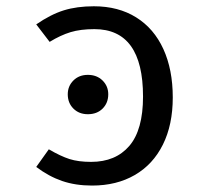

<svg xmlns="http://www.w3.org/2000/svg" viewBox="-20 -571 655 603"><path d="M93.8 -46.7 133.3 -102.1Q170.3 -80.5 198.2 -71.5Q226.2 -62.6 266.2 -62.6Q343.1 -62.6 386.2 -112.8Q429.2 -163.1 429.2 -267.7Q429.2 -479.5 276.4 -479.5Q232.8 -479.5 201.5 -470Q170.3 -460.5 135.9 -439.5L93.8 -494.4Q139 -525.6 180.3 -538.5Q221.5 -551.3 274.9 -551.3Q351.8 -551.3 407.7 -516.4Q463.6 -481.5 493.1 -416.9Q522.6 -352.3 522.6 -265.1Q522.6 -179 491.5 -116.7Q460.5 -54.4 403.3 -21.3Q346.2 11.8 269.2 11.8Q216.9 11.8 175.1 -2.6Q133.3 -16.9 93.8 -46.7ZM320 -274.9Q320 -247.7 302.3 -230Q284.6 -212.3 255.9 -212.3Q228.2 -212.3 210.5 -230Q192.8 -247.7 192.8 -274.9Q192.8 -300.5 210.5 -318.2Q228.2 -335.9 255.9 -335.9Q284.1 -335.9 302.1 -318.2Q320 -300.5 320 -274.9Z"/></svg>

Font: Fira Code Fixed
Style: Regular
Weight: 400
Monospace: yes
Designer: Carrois Corporate, Edenspiekermann AG, Nikita Prokopov
Foundry: Carrois Corporate, Edenspiekermann AG, Nikita Prokopov
Version: Version 5.002